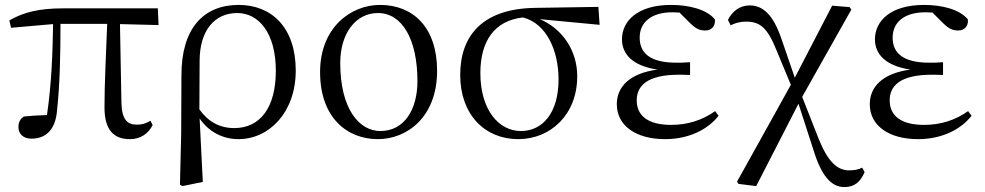

<svg xmlns="http://www.w3.org/2000/svg" viewBox="-20 -551 4007 781"><path d="M508 15C551 15 582 -6 601 -42L592 -60C576 -50 561 -44 536 -44C498 -44 476 -64 474 -132L468 -453L625 -449L622 -517H236C141 -517 77 -502 18 -468L25 -438L196 -453C194 -337 190 -211 171 -83C135 -82 105 -80 77 -77C62 -67 55 -54 55 -34C55 -6 75 13 108 13C167 13 206 -24 212 -102C224 -212 226 -337 226 -454H416C411 -328 405 -205 405 -114C405 -21 444 15 508 15Z M712 200 722 206 805 189 792 -69C829 -15 886 15 950 15C1074 15 1183 -93 1183 -264C1183 -440 1084 -531 951 -531C808 -531 718 -436 718 -245L717 -6ZM791 -106 792 -306C793 -426 852 -498 945 -498C1033 -498 1102 -416 1102 -263C1102 -113 1038 -30 933 -30C872 -30 826 -57 791 -106Z M1517 15C1636 15 1758 -75 1758 -263C1758 -439 1661 -531 1526 -531C1406 -531 1282 -438 1282 -258C1282 -70 1394 15 1517 15ZM1527 -18C1443 -18 1364 -105 1364 -295C1364 -415 1427 -498 1517 -498C1616 -498 1678 -391 1678 -221C1678 -106 1625 -18 1527 -18Z M2088 15C2218 15 2328 -83 2328 -241C2328 -347 2266 -435 2176 -473L2419 -450L2414 -523L2157 -519C1948 -516 1852 -411 1852 -246C1852 -84 1953 15 2088 15ZM2107 -480C2203 -456 2252 -345 2252 -228C2252 -93 2188 -18 2099 -18C2008 -18 1934 -105 1934 -254C1934 -382 1990 -467 2107 -480Z M2685 15C2782 15 2859 -24 2903 -80L2889 -99C2837 -62 2777 -43 2710 -43C2616 -43 2570 -80 2570 -143C2570 -200 2610 -247 2741 -247C2751 -247 2761 -247 2787 -246V-298C2763 -296 2748 -296 2731 -296C2622 -296 2582 -337 2582 -398C2582 -460 2629 -501 2715 -501L2744 -500L2787 -457C2813 -432 2827 -427 2850 -427C2873 -427 2891 -444 2888 -472C2855 -513 2782 -531 2710 -531C2574 -531 2510 -466 2510 -391C2510 -331 2553 -283 2654 -268C2537 -252 2489 -195 2489 -127C2489 -39 2568 15 2685 15Z M3415 210C3457 210 3481 187 3497 149L3487 131C3472 139 3454 142 3434 142C3387 142 3348 109 3309 11L3243 -157L3443 -512L3436 -522L3365 -528L3213 -235L3158 -395C3126 -488 3085 -529 3030 -529C2990 -529 2959 -506 2941 -470L2952 -448C2968 -456 2987 -463 3015 -463C3070 -463 3101 -440 3138 -348L3197 -206L2978 188L2984 197L3056 206L3228 -129L3287 53C3320 163 3360 210 3415 210Z M3714 15C3811 15 3888 -24 3932 -80L3918 -99C3866 -62 3806 -43 3739 -43C3645 -43 3599 -80 3599 -143C3599 -200 3639 -247 3770 -247C3780 -247 3790 -247 3816 -246V-298C3792 -296 3777 -296 3760 -296C3651 -296 3611 -337 3611 -398C3611 -460 3658 -501 3744 -501L3773 -500L3816 -457C3842 -432 3856 -427 3879 -427C3902 -427 3920 -444 3917 -472C3884 -513 3811 -531 3739 -531C3603 -531 3539 -466 3539 -391C3539 -331 3582 -283 3683 -268C3566 -252 3518 -195 3518 -127C3518 -39 3597 15 3714 15Z"/></svg>

Font: Source Han Serif KR
Style: Regular
Weight: 400
Designer: Ryoko NISHIZUKA 西塚涼子 (kana & ideographs); Frank Grießhammer (Latin, Greek & Cyrillic); Wenlong ZHANG 张文龙 (bopomofo); San
Foundry: Adobe
Version: Version 2.001;hotconv 1.1.0;makeotfexe 2.6.0